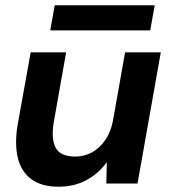

<svg xmlns="http://www.w3.org/2000/svg" viewBox="-20 -694 643 726"><path d="M201 12Q137 12 98.5 -16.5Q60 -45 47.5 -96.5Q35 -148 46 -218L96 -496H230L183 -230Q173 -169 190.5 -135.5Q208 -102 265 -102Q299 -102 328 -118Q357 -134 378 -164.5Q399 -195 407 -237L453 -496H588L500 0H382L384 -80H383Q353 -38 307 -13Q261 12 201 12ZM170 -579 187 -674H565L548 -579Z"/></svg>

Font: DM Sans 28pt
Style: Bold Italic
Weight: 700
Italic angle: -10°
Version: Version 4.004;gftools[0.9.30]